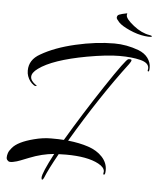

<svg xmlns="http://www.w3.org/2000/svg" viewBox="-62 -870 885 1074"><g transform="rotate(5 380.0 -333.0)"><path d="M607 -806Q607 -786 652.5 -750Q698 -714 743 -707Q755 -705 757 -702Q759 -694 717.5 -699Q676 -704 630.5 -724.5Q585 -745 568.5 -763Q552 -781 552 -788Q552 -795 556 -800.5Q560 -806 581.5 -811.5Q603 -817 606.5 -817Q610 -817 608.5 -814Q607 -811 607 -806ZM752 -521Q752 -552 704 -564Q656 -576 586.5 -576Q517 -576 405 -556Q214 -521 137 -464Q104 -440 104 -417Q104 -394 136 -372Q143 -368 135.5 -367.5Q128 -367 123 -371Q98 -388 87 -419Q82 -433 82 -450Q82 -511 143 -545Q220 -590 335 -616.5Q450 -643 552 -643Q620 -643 688 -618Q724 -604 742 -579Q760 -554 760 -526Q760 -503 754.5 -503.5Q749 -504 750.5 -510Q752 -516 752 -521ZM646 -563Q655 -563 655 -558Q655 -551 644 -536Q496 -341 341 -79Q406 -72 455.5 -55.5Q505 -39 535 -6.5Q565 26 565 67Q565 94 557 93Q552 93 553.5 86Q555 79 555 76Q555 53 520 34Q457 0 336 0Q316 0 295 1Q244 92 225 140Q220 151 215.5 151Q211 151 211 140Q211 114 270 2Q202 8 132 36Q103 47 85 54.5Q67 62 44 66.5Q21 71 15 62Q7 56 7 44.5Q7 33 11.5 19.5Q16 6 30 -10Q60 -47 150 -70Q199 -83 245 -83Q291 -83 317 -81Q408 -235 516.5 -398.5Q625 -562 637 -562Z"/></g></svg>

Font: Arizonia
Style: Regular
Weight: 400
Designer: Robert E. Leuschke
Foundry: Robert E. Leuschke
Version: Version 1.003